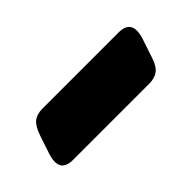

<svg xmlns="http://www.w3.org/2000/svg" viewBox="-20 -434 358 358"><g transform="rotate(-45 159.0 -255.0)"><path d="M272.5 -309Q309 -309 295.5 -268L284 -233.5Q278 -214.5 269 -207.8Q260 -201 245.5 -201H44.5Q8 -201 21.5 -241.5L33 -276Q39.5 -295 48.2 -302Q57 -309 72 -309Z"/></g></svg>

Font: Fraunces 144pt S100
Style: Bold
Weight: 700
Version: Version 1.000; ttfautohint (v1.8.3)